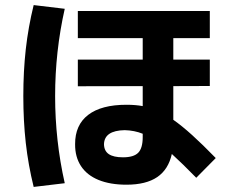

<svg xmlns="http://www.w3.org/2000/svg" viewBox="-20 -734 904 760"><path d="M277.3 -163.1Q276.9 -239.3 329.1 -279.3Q381.3 -319.3 480.5 -319.3Q516.6 -319.3 544.9 -314V-393.1L288.1 -392.6V-498H544.9V-583H288.1V-690.4H810.5V-583H666V-498H810.5V-393.6L666 -393.1V-259.8Q700.2 -235.8 740.7 -199.2Q781.2 -162.6 834 -108.4L756.8 -30.3Q703.1 -85.4 660.2 -124.5Q646.5 -63 602.3 -33Q558.1 -2.9 480.5 -2.9Q416 -2.9 370.1 -21.7Q324.2 -40.5 300.5 -76.7Q276.9 -112.8 277.3 -163.1ZM72.3 -353.5Q72.3 -451.2 82 -538.8Q91.8 -626.5 113.3 -713.9L236.3 -699.2Q198.2 -530.3 198.2 -353.5Q198.2 -177.7 236.3 -8.8L113.3 5.9Q91.8 -81.1 82 -168.5Q72.3 -255.9 72.3 -353.5ZM466.8 -111.3Q509.3 -111.3 527.1 -129.4Q544.9 -147.5 544.9 -191.4V-204.6Q512.2 -217.8 473.6 -218.8Q393.1 -217.3 391.6 -163.1Q392.1 -136.7 410.6 -124Q429.2 -111.3 466.8 -111.3Z"/></svg>

Font: Pretendard GOV
Style: Bold
Weight: 700
Designer: Base glyphs from Inter by Rasmus Andersson; Hangeul glyphs from Noto Sans CJK(Source Han Sans) by Jang Soo-young and Kan
Foundry: Kil Hyung-jin
Version: Version 1.309